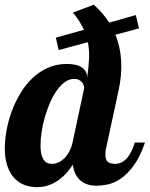

<svg xmlns="http://www.w3.org/2000/svg" viewBox="-21 -770 621 796"><path d="M457.5 -626Q478.5 -574.2 481.4 -516.1Q484.4 -458 470.7 -395.5L419.9 -160.2Q417.5 -151.9 416.7 -143.8Q416 -135.7 416 -127.9Q416 -106.9 426 -98.9Q436 -90.8 457 -90.8Q471.7 -90.8 484.1 -97.4Q496.6 -104 506.6 -115.7Q516.6 -127.4 524.4 -143.8Q532.2 -160.2 538.1 -179.2H580.1Q559.1 -118.2 532.5 -82.5Q505.9 -46.9 478.3 -28.6Q450.7 -10.3 424.8 -5.1Q398.9 0 378.9 0Q337.4 0 312.3 -22Q287.1 -43.9 280.8 -86.9Q269.5 -69.8 254.9 -53.2Q240.2 -36.6 221.9 -23.4Q203.6 -10.3 181.2 -2.2Q158.7 5.9 131.8 5.9Q106.4 5.9 82.5 -2.4Q58.6 -10.7 40 -29.8Q21.5 -48.8 10.3 -79.6Q-1 -110.4 -1 -154.8Q-1 -189 5.9 -228Q12.7 -267.1 26.9 -306.2Q41 -345.2 62.3 -381.1Q83.5 -417 112.1 -444.6Q140.6 -472.2 176.5 -488.5Q212.4 -504.9 255.9 -504.9Q298.8 -504.9 319.6 -489.7Q340.3 -474.6 340.3 -448.2Q346.2 -489.3 348.1 -525.1Q350.1 -561 343.3 -595.2L222.2 -562.5L210.4 -613.8L327.1 -646.5Q318.8 -664.1 307.9 -681.6Q296.9 -699.2 281.2 -717.8L367.7 -750.5Q387.2 -733.4 403.1 -714.8Q418.9 -696.3 431.6 -676.3L542 -707.5L555.2 -652.3ZM328.1 -404.8Q328.1 -409.2 326.2 -415.5Q324.2 -421.9 319.6 -428Q314.9 -434.1 306.9 -438.5Q298.8 -442.9 287.1 -442.9Q265.6 -442.9 247.1 -429.2Q228.5 -415.5 212.9 -392.8Q197.3 -370.1 185.1 -341.3Q172.9 -312.5 164.3 -282Q155.8 -251.5 151.4 -221.9Q147 -192.4 147 -168.9Q147 -140.1 152.3 -124.5Q157.7 -108.9 165.3 -101.3Q172.9 -93.8 181.4 -92.3Q189.9 -90.8 196.8 -90.8Q208 -90.8 220.7 -96.4Q233.4 -102.1 244.9 -113Q256.3 -124 265.6 -140.6Q274.9 -157.2 279.8 -179.2Z"/></svg>

Font: Lobster
Style: Regular
Weight: 400
Designer: Pablo Impallari
Foundry: Pablo Impallari
Version: Version 1.007; ttfautohint (v1.1) -l 8 -r 50 -G 50 -x 14 -D 